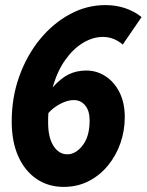

<svg xmlns="http://www.w3.org/2000/svg" viewBox="-20 -722 576 754"><path d="M26 -245Q26 -340 56 -423Q86 -506 137.5 -568.5Q189 -631 255 -666.5Q321 -702 394 -702Q476 -702 536 -655L462 -547Q427 -577 384 -577Q345 -577 306.5 -554Q268 -531 236.5 -487Q205 -443 187 -379Q218 -414 249 -429.5Q280 -445 319 -445Q360 -445 394.5 -422.5Q429 -400 449.5 -359Q470 -318 470 -262Q470 -209 453 -160Q436 -111 404 -72Q372 -33 328 -10.5Q284 12 230 12Q170 12 124 -19Q78 -50 52 -107.5Q26 -165 26 -245ZM169 -240Q169 -182 190 -149Q211 -116 245 -116Q277 -116 304.5 -151Q332 -186 332 -249Q332 -287 314.5 -308Q297 -329 270 -329Q245 -329 216.5 -314Q188 -299 170 -278Q169 -269 169 -259.5Q169 -250 169 -240Z"/></svg>

Font: Radio Canada Condensed
Style: Bold Italic
Weight: 700
Width: 3
Italic angle: -12°
Designer: Charles Daoud, Etienne Aubert Bonn, Alexandre Saumier Demers, Jacques Le Bailly
Foundry: Radio-Canada
Version: Version 2.104; ttfautohint (v1.8.4.7-5d5b);gftools[0.9.28.de